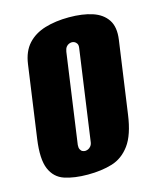

<svg xmlns="http://www.w3.org/2000/svg" viewBox="-97 -668 613 749"><g transform="rotate(-15 210.0 -294.0)"><path d="M166 12Q111 12 72 -1Q33 -14 16 -54Q-1 -94 10 -173L51 -465Q58 -515 85 -544.5Q112 -574 155 -587Q198 -600 252 -600Q307 -600 346.5 -587Q386 -574 405.5 -544.5Q425 -515 418 -465L377 -174Q366 -94 336.5 -54Q307 -14 264 -1Q221 12 166 12ZM179 -80Q184 -80 190.5 -82.5Q197 -85 202.5 -92Q208 -99 209 -110L260 -473Q262 -485 258 -491.5Q254 -498 248.5 -500.5Q243 -503 238 -503Q233 -503 226.5 -500.5Q220 -498 215 -491.5Q210 -485 208 -473L157 -110Q156 -99 159.5 -92Q163 -85 168.5 -82.5Q174 -80 179 -80Z"/></g></svg>

Font: Alumni Sans Thin Black
Style: Italic
Weight: 900
Italic angle: -8°
Version: Version 1.016